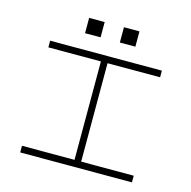

<svg xmlns="http://www.w3.org/2000/svg" viewBox="-95 -723 811 817"><g transform="rotate(15 310.0 -314.5)"><path d="M352.5 -628.9H420.9V-561.5H352.5ZM199.2 -628.9H267.6V-561.5H199.2ZM324.7 -29.3H556.2V0H64V-29.3H295.4V-462.9H64V-492.2H556.2V-462.9H324.7Z"/></g></svg>

Font: Cherry
Style: Light
Weight: 300
Designer: Amin Abedi
Version: Version 1.00 ; ttfautohint (v1.6)